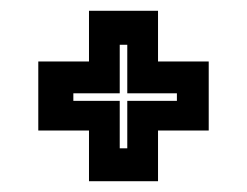

<svg xmlns="http://www.w3.org/2000/svg" viewBox="-20 -480 458 356"><path d="M145 -144V-238H51V-366H145V-460H273V-366H367V-238H273V-144ZM202 -205H216V-293H308V-307H216V-397H202V-307H116V-293H202Z"/></svg>

Font: Tourney Thin
Style: Bold
Weight: 700
Version: Version 1.015